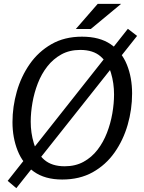

<svg xmlns="http://www.w3.org/2000/svg" viewBox="-20 -925 748 1000"><path d="M304 10Q214 10 156.5 -31Q99 -72 72 -140Q45 -208 45 -289Q45 -369 67.5 -448Q90 -527 135 -591.5Q180 -656 248 -695Q316 -734 407 -734Q499 -734 556.5 -694.5Q614 -655 641 -588Q668 -521 668 -438Q668 -355 645 -275Q622 -195 576.5 -130.5Q531 -66 463 -28Q395 10 304 10ZM317 -59Q373 -59 415.5 -82.5Q458 -106 488 -145Q518 -184 537 -233Q556 -282 565 -334Q574 -386 574 -433Q574 -492 558 -545Q542 -598 503.5 -631.5Q465 -665 398 -665Q342 -665 299.5 -641.5Q257 -618 226.5 -579Q196 -540 177 -491Q158 -442 149 -390Q140 -338 140 -291Q140 -233 156 -179.5Q172 -126 211 -92.5Q250 -59 317 -59ZM65 55 20 17 646 -775 694 -738ZM489 -905H611L453 -774H375Z"/></svg>

Font: Rosario Light
Style: Italic
Weight: 300
Italic angle: -8.05°
Designer: Hector Gatti
Foundry: Omnibus Type
Version: Version 1.101; ttfautohint (v1.8.1.43-b0c9)